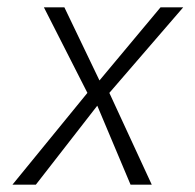

<svg xmlns="http://www.w3.org/2000/svg" viewBox="-20 -505 532 525"><path d="M219 -251 100 -485H156L252 -285L419 -485H481L279 -251L395 0H337L246 -216L78 0H14Z"/></svg>

Font: Niramit ExtraLight
Style: Italic
Weight: 200
Italic angle: -10°
Designer: Katatrad Aksorn Co.,Ltd.
Foundry: Cadson Demak Co.,Ltd.
Version: Version 1.000; ttfautohint (v1.6)